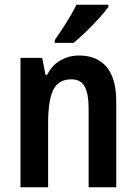

<svg xmlns="http://www.w3.org/2000/svg" viewBox="-20 -786 572 806"><path d="M312 -553Q387 -553 427.5 -505Q468 -457 468 -360V0H352V-332Q352 -392 335.5 -422.5Q319 -453 280 -453Q225 -453 203.5 -408.5Q182 -364 182 -268V0H66V-543H157L171 -472H178Q198 -512 233.5 -532.5Q269 -553 312 -553ZM435 -757Q421 -737 395.5 -709Q370 -681 341 -653Q312 -625 289 -606H210V-618Q236 -655 260 -693.5Q284 -732 301 -766H435Z"/></svg>

Font: Noto Sans Ethiopic Condensed SemiBold
Style: Regular
Weight: 600
Width: 3
Designer: Monotype Design Team
Foundry: Monotype Imaging Inc.
Version: Version 2.102; ttfautohint (v1.8.4.7-5d5b)